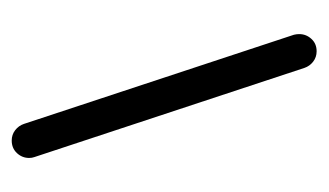

<svg xmlns="http://www.w3.org/2000/svg" viewBox="-136 -422 558 326"><g transform="rotate(-90 143.0 -259.0)"><path d="M190.7 -21.1 39.3 -479.6Q37.8 -483.7 37.8 -488.5Q37.8 -500.4 46.1 -509.3Q54.4 -518.1 67.4 -518.1Q77.4 -518.1 85 -512.2Q92.6 -506.3 95.6 -497.4L247 -38.9Q248.1 -34.4 248.1 -30Q248.1 -18.1 240 -9.3Q231.9 -0.4 218.9 -0.4Q208.9 -0.4 201.3 -6.3Q193.7 -12.2 190.7 -21.1Z"/></g></svg>

Font: 26F Galaxy Sans Medium
Style: Regular
Weight: 500
Designer: C₂₉H₂₅N₃O₅
Version: Version 1.100